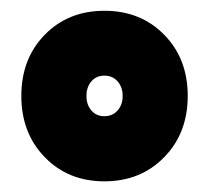

<svg xmlns="http://www.w3.org/2000/svg" viewBox="-20 -674 392 360"><path d="M287.8 -379.2Q243.7 -334 175.8 -334Q107.9 -334 64 -379.2Q20 -424.3 20 -494.1Q20 -564 64 -608.9Q107.9 -653.8 175.8 -653.8Q243.7 -653.8 287.8 -608.9Q332 -564 332 -494.1Q332 -424.3 287.8 -379.2ZM151.4 -466.8Q160.6 -456.1 175.8 -456.1Q190.9 -456.1 200.4 -466.8Q210 -477.5 210 -494.1Q210 -510.7 200.4 -521.5Q190.9 -532.2 175.8 -532.2Q160.6 -532.2 151.4 -521.5Q142.1 -510.7 142.1 -494.1Q142.1 -477.5 151.4 -466.8Z"/></svg>

Font: Apfel Grotezk Satt
Style: Regular
Weight: 900
Designer: Luigi Gorlero
Foundry: © 2023, Luigi Gorlero & Collletttivo
Version: Version 2.000;Glyphs 3.2 (3217)